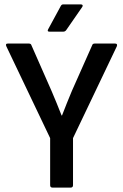

<svg xmlns="http://www.w3.org/2000/svg" viewBox="-20 -853 560 873"><path d="M219 0Q208 0 208 -11V-225L9 -642Q3 -655 16 -655H111Q121 -655 123 -647L215 -438Q227 -411 238 -383Q249 -355 260 -328H262Q273 -356 284 -384Q295 -412 307 -440L399 -647Q401 -655 411 -655H503Q516 -655 511 -642L312 -225V-11Q312 0 301 0ZM205 -709Q193 -709 199 -720L256 -825Q260 -833 267 -833H348Q354 -833 355.5 -829Q357 -825 353 -820L281 -716Q276 -709 267 -709Z"/></svg>

Font: Sofia Sans Extra Cond
Style: Bold
Weight: 700
Width: 1
Designer: Botio Nikoltchev, Ani Petrova
Foundry: lettersoup
Version: Version 4.100; ttfautohint (v1.8.3)